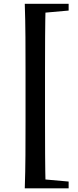

<svg xmlns="http://www.w3.org/2000/svg" viewBox="-20 -819 412 1016"><path d="M111.1 177.6Q114.1 90.9 114.6 2Q115.1 -86.9 115.1 -176.6V-444.8Q115.1 -532.7 114.6 -621.9Q114.1 -711 111.1 -798.9H221.5Q219.2 -712.3 218.7 -623.4Q218.2 -534.4 218.2 -444.8V-176.6Q218.2 -88.6 218.7 0.5Q219.2 89.6 221.5 177.6ZM166.4 177.6V127.8H186.8L343.2 141.7V177.6ZM166.4 -749.2V-798.9H343.2V-763.1L186.8 -749.2Z"/></svg>

Font: Noto Serif SC ExtraLight
Style: Regular
Weight: 200
Designer: Ryoko NISHIZUKA 西塚涼子 (kana & ideographs); Frank Grießhammer (Latin, Greek & Cyrillic); Wenlong ZHANG 张文龙 (bopomofo); San
Foundry: Adobe
Version: Version 2.002-H1;hotconv 1.1.0;makeotfexe 2.6.0